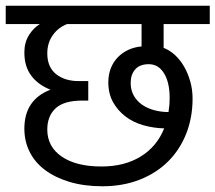

<svg xmlns="http://www.w3.org/2000/svg" viewBox="-30 -650 752 670"><path d="M-10 -566V-630H702V-566H541V-483Q562 -475 580.5 -458Q599 -441 612.5 -417.5Q626 -394 634 -365.5Q642 -337 642 -306Q642 -240 620 -184Q598 -128 557 -87Q516 -46 457.5 -23Q399 0 327 0Q264 0 213.5 -15Q163 -30 127.5 -56.5Q92 -83 73.5 -120Q55 -157 55 -201Q55 -302 146 -337Q103 -354 79 -386Q55 -418 55 -467Q55 -501 70.5 -526.5Q86 -552 109 -566ZM348 -363Q348 -390 357 -412.5Q366 -435 382 -451Q398 -467 419 -476.5Q440 -486 464 -488V-566H204Q173 -554 154 -527Q135 -500 135 -464Q135 -416 165.5 -391.5Q196 -367 245 -367H278V-299H257Q193 -299 164 -272Q135 -245 135 -198Q135 -138 185.5 -103.5Q236 -69 324 -69Q404 -69 460.5 -103.5Q517 -138 543 -202Q505 -203 470 -213Q435 -223 408 -243.5Q381 -264 364.5 -293.5Q348 -323 348 -363ZM562 -309Q562 -362 542.5 -394Q523 -426 489 -426Q458 -426 442 -408Q426 -390 426 -361Q426 -335 437 -316Q448 -297 466 -284.5Q484 -272 508 -265.5Q532 -259 558 -259Q560 -271 561 -283Q562 -295 562 -309Z"/></svg>

Font: Ek Mukta
Style: Regular
Weight: 400
Designer: Girish Dalvi and Yashodeep Gholap
Foundry: Ek Type
Version: Version 2.538;PS 1.001;hotconv 16.6.51;makeotf.lib2.5.65220;